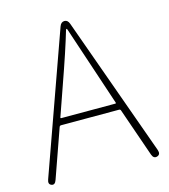

<svg xmlns="http://www.w3.org/2000/svg" viewBox="-109 -812 792 900"><g transform="rotate(-15 287.0 -362.5)"><path d="M30 0Q13 -6 21 -28L263 -706Q270 -726 287 -726Q303 -726 310 -706L553 -29Q561 -6 543 0Q525 6 517 -16L435 -252Q433 -258 427 -258H146Q139 -258 137 -252L54 -17Q46 6 30 0ZM152 -295Q150 -290 155 -290H417Q422 -290 420 -295L291 -682Q289 -688 287 -688Q285 -688 283 -682Q258 -596 201 -435Z"/></g></svg>

Font: Resource Han Rounded KR ExtraLight
Style: Regular
Weight: 250
Designer: Cyano Hao (round all glyphs); Ryoko NISHIZUKA 西塚涼子 (kana, bopomofo & ideographs); Paul D. Hunt (Latin, Greek & Cyrillic)
Foundry: Cyano Hao
Version: 0.990